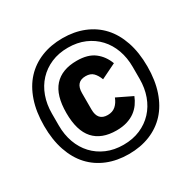

<svg xmlns="http://www.w3.org/2000/svg" viewBox="-160 -868 1035 1037"><g transform="rotate(-30 357.5 -349.0)"><path d="M357 12Q284 12 224.5 -12Q165 -36 123 -81.5Q81 -127 58 -194.5Q35 -262 35 -349Q35 -436 58 -503.5Q81 -571 123 -616.5Q165 -662 224.5 -686Q284 -710 357 -710Q430 -710 489.5 -686Q549 -662 591 -616.5Q633 -571 656 -503.5Q679 -436 679 -349Q679 -262 656 -194.5Q633 -127 591 -81.5Q549 -36 489.5 -12Q430 12 357 12ZM357 -46Q415 -46 461.5 -66Q508 -86 541 -121.5Q574 -157 591.5 -205.5Q609 -254 609 -311V-386Q609 -443 591.5 -491.5Q574 -540 541 -575.5Q508 -611 461.5 -631Q415 -651 357 -651Q299 -651 252.5 -631Q206 -611 173 -575.5Q140 -540 122.5 -491.5Q105 -443 105 -386V-311Q105 -254 122.5 -205.5Q140 -157 173 -121.5Q206 -86 252.5 -66Q299 -46 357 -46ZM363 -132Q270 -132 222 -185.5Q174 -239 174 -349Q174 -459 222 -512.5Q270 -566 363 -566Q432 -566 472 -535.5Q512 -505 531 -454L437 -408Q426 -437 409.5 -453.5Q393 -470 363 -470Q301 -470 301 -400V-298Q301 -228 363 -228Q393 -228 412.5 -245Q432 -262 443 -291L538 -245Q529 -222 514.5 -201.5Q500 -181 479 -165.5Q458 -150 429 -141Q400 -132 363 -132Z"/></g></svg>

Font: IBM Plex Sans Cond
Style: Bold
Weight: 700
Width: 3
Designer: Mike Abbink, Paul van der Laan, Pieter van Rosmalen
Foundry: Bold Monday
Version: Version 1.3